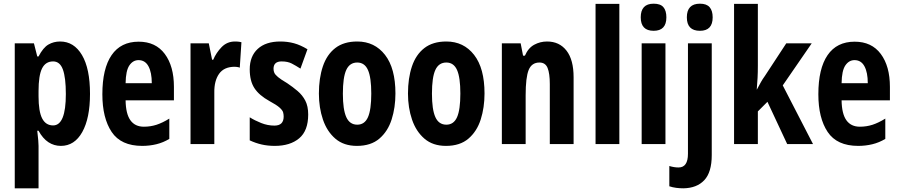

<svg xmlns="http://www.w3.org/2000/svg" viewBox="-20 -781 4874 1041"><path d="M306 -556Q381 -556 424.5 -482.5Q468 -409 468 -272Q468 -140 426 -65Q384 10 310 10Q273 10 242.5 -10Q212 -30 189 -72H182Q186 -40 187.5 -19.5Q189 1 189 10V240H60V-546H164L182 -475H189Q214 -523 242.5 -539.5Q271 -556 306 -556ZM268 -448Q227 -448 208 -410Q189 -372 189 -287V-259Q189 -177 208.5 -139Q228 -101 268 -101Q337 -101 337 -271Q337 -360 321 -404Q305 -448 268 -448Z M732 -555Q824 -555 873.5 -488.5Q923 -422 923 -310V-237H661Q662 -164 687 -129Q712 -94 760 -94Q796 -94 828.5 -104.5Q861 -115 898 -138V-28Q865 -8 828 1Q791 10 751 10Q636 10 585.5 -65.5Q535 -141 535 -270Q535 -409 585 -482Q635 -555 732 -555ZM731 -455Q701 -455 681.5 -426.5Q662 -398 661 -330H803Q803 -388 785 -421.5Q767 -455 731 -455Z M1254 -556Q1260 -556 1268.5 -555.5Q1277 -555 1289 -552L1280 -414Q1274 -417 1264.5 -418Q1255 -419 1253 -419Q1195 -419 1168 -381Q1141 -343 1142 -279V0H1013V-546H1112L1130 -457H1136Q1152 -495 1181.5 -525.5Q1211 -556 1254 -556Z M1651 -160Q1651 -72 1602 -31Q1553 10 1470 10Q1432 10 1399 2.5Q1366 -5 1334 -20V-145Q1361 -128 1396 -114Q1431 -100 1468 -100Q1518 -100 1518 -149Q1518 -161 1515 -172Q1512 -183 1496 -197.5Q1480 -212 1441 -233Q1385 -264 1359.5 -303Q1334 -342 1334 -405Q1334 -476 1377.5 -516Q1421 -556 1500 -556Q1539 -556 1574 -546.5Q1609 -537 1647 -514L1609 -409Q1584 -425 1562 -436.5Q1540 -448 1507 -448Q1463 -448 1463 -408Q1463 -396 1467.5 -386Q1472 -376 1487.5 -363Q1503 -350 1537 -330Q1567 -310 1593.5 -287.5Q1620 -265 1635.5 -235Q1651 -205 1651 -160Z M2124 -274Q2124 -198 2103.5 -133.5Q2083 -69 2037 -29.5Q1991 10 1915 10Q1844 10 1798.5 -29Q1753 -68 1731 -132.5Q1709 -197 1709 -274Q1709 -357 1730.5 -421Q1752 -485 1798 -520.5Q1844 -556 1917 -556Q2011 -556 2067.5 -483.5Q2124 -411 2124 -274ZM1839 -273Q1839 -187 1857.5 -146Q1876 -105 1917 -105Q1957 -105 1975 -145.5Q1993 -186 1993 -274Q1993 -361 1975 -401.5Q1957 -442 1917 -442Q1876 -442 1857.5 -402Q1839 -362 1839 -273Z M2607 -274Q2607 -198 2586.5 -133.5Q2566 -69 2520 -29.5Q2474 10 2398 10Q2327 10 2281.5 -29Q2236 -68 2214 -132.5Q2192 -197 2192 -274Q2192 -357 2213.5 -421Q2235 -485 2281 -520.5Q2327 -556 2400 -556Q2494 -556 2550.5 -483.5Q2607 -411 2607 -274ZM2322 -273Q2322 -187 2340.5 -146Q2359 -105 2400 -105Q2440 -105 2458 -145.5Q2476 -186 2476 -274Q2476 -361 2458 -401.5Q2440 -442 2400 -442Q2359 -442 2340.5 -402Q2322 -362 2322 -273Z M2946 -556Q3013 -556 3051.5 -506.5Q3090 -457 3090 -362V0H2961V-325Q2961 -383 2949 -412.5Q2937 -442 2905 -442Q2863 -442 2846.5 -402Q2830 -362 2830 -264V0H2701V-546H2803L2816 -479H2826Q2844 -521 2876.5 -538.5Q2909 -556 2946 -556Z M3338 0H3209V-760H3338Z M3524 -761Q3561 -761 3577 -742Q3593 -723 3593 -687Q3593 -614 3524 -614Q3454 -614 3454 -687Q3454 -761 3524 -761ZM3588 -546V0H3459V-546Z M3704 -687Q3704 -761 3775 -761Q3811 -761 3827.5 -742Q3844 -723 3844 -687Q3844 -614 3775 -614Q3704 -614 3704 -687ZM3685 240Q3666 240 3646.5 237.5Q3627 235 3609 229V119Q3635 127 3659 127Q3710 127 3710 53V-546H3839V60Q3839 153 3798.5 196Q3758 239 3685 240Z M4089 -426Q4089 -388 4087.5 -359.5Q4086 -331 4083 -296H4084Q4098 -322 4106 -336.5Q4114 -351 4127 -369L4243 -546H4381L4224 -318L4388 0H4248L4141 -229L4089 -177V0H3960V-760H4089Z M4614 -555Q4706 -555 4755.5 -488.5Q4805 -422 4805 -310V-237H4543Q4544 -164 4569 -129Q4594 -94 4642 -94Q4678 -94 4710.5 -104.5Q4743 -115 4780 -138V-28Q4747 -8 4710 1Q4673 10 4633 10Q4518 10 4467.5 -65.5Q4417 -141 4417 -270Q4417 -409 4467 -482Q4517 -555 4614 -555ZM4613 -455Q4583 -455 4563.5 -426.5Q4544 -398 4543 -330H4685Q4685 -388 4667 -421.5Q4649 -455 4613 -455Z"/></svg>

Font: Noto Sans Sinhala ExtraCondensed
Style: Bold
Weight: 700
Width: 2
Designer: Jelle Bosma - Monotype Design Team
Foundry: Monotype Imaging Inc.
Version: Version 2.006; ttfautohint (v1.8.4.7-5d5b)